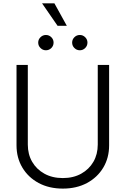

<svg xmlns="http://www.w3.org/2000/svg" viewBox="-20 -1115 749 1146"><path d="M355 10.7Q272.9 10.7 210.7 -22.7Q148.4 -56.2 113.5 -114.7Q78.6 -173.3 78.6 -247.6V-727.5H146V-252Q146 -194.3 171.9 -149.4Q197.8 -104.5 244.9 -78.4Q292 -52.2 355 -52.2Q418 -52.2 464.8 -78.4Q511.7 -104.5 537.6 -149.4Q563.5 -194.3 563.5 -252V-727.5H631.3V-247.6Q631.3 -172.9 596.4 -114.5Q561.5 -56.2 499.3 -22.7Q437 10.7 355 10.7ZM456.5 -814.9Q437.5 -814.9 424.1 -828.4Q410.6 -841.8 410.6 -860.8Q410.6 -879.4 424.1 -892.8Q437.5 -906.2 456.5 -906.2Q475.1 -906.2 488.5 -892.8Q502 -879.4 502 -860.8Q502 -841.8 488.5 -828.4Q475.1 -814.9 456.5 -814.9ZM253.9 -814.9Q235.4 -814.9 221.7 -828.4Q208 -841.8 208 -860.8Q208 -879.4 221.7 -892.8Q235.4 -906.2 253.9 -906.2Q272.9 -906.2 286.4 -892.8Q299.8 -879.4 299.8 -860.8Q299.8 -841.8 286.4 -828.4Q272.9 -814.9 253.9 -814.9ZM323.7 -960.9 231 -1095.2H304.7L378.9 -960.9Z"/></svg>

Font: Inter 24pt Light
Style: Regular
Weight: 300
Designer: Rasmus Andersson
Foundry: rsms
Version: Version 4.001;git-66647c0bb